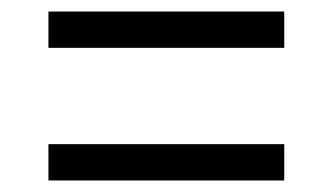

<svg xmlns="http://www.w3.org/2000/svg" viewBox="-20 -500 577 333"><path d="M64 -417H473V-480H64ZM64 -187H473V-250H64Z"/></svg>

Font: MV Cash Light
Style: Regular
Weight: 300
Designer: Rodrigo Fuenzalida
Foundry: fragTYPE
Version: Version 1.100;Glyphs 3.1.2 (3151)